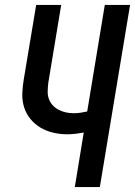

<svg xmlns="http://www.w3.org/2000/svg" viewBox="-20 -755 545 775"><path d="M282 0 318 -220Q302 -217 285 -215Q268 -213 251 -213Q222 -213 194.5 -219.5Q167 -226 144 -239.5Q121 -253 103.5 -274Q86 -295 77.5 -321.5Q69 -348 70 -377Q71 -406 76 -435L126 -735H227L175 -421Q173 -404 172.5 -387.5Q172 -371 177 -356.5Q182 -342 192.5 -330.5Q203 -319 216.5 -312Q230 -305 245.5 -301.5Q261 -298 277 -298Q291 -298 305 -300Q319 -302 332 -305L403 -735H505L383 0Z"/></svg>

Font: Iosevka Curly Semibold Oblique
Style: Regular
Weight: 600
Italic angle: -9°
Monospace: yes
Designer: Belleve Invis
Foundry: Belleve Invis
Version: Version 11.1.0; ttfautohint (v1.8.3)